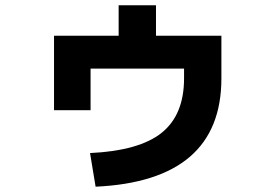

<svg xmlns="http://www.w3.org/2000/svg" viewBox="-20 -659 1040 725"><path d="M184 -524H428V-639H569V-524H816V-363Q816 24 341 46L320 -81Q507 -90 591 -158Q675 -226 675 -363V-400H322V-243H184Z"/></svg>

Font: Mplus 1p ExtraBold
Style: Regular
Weight: 800
Version: Version 1.061